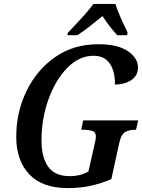

<svg xmlns="http://www.w3.org/2000/svg" viewBox="-20 -951 726 981"><path d="M326 10Q390 10 442.5 -1.5Q495 -13 549 -36L589 -219Q599 -266 620.5 -277Q642 -288 671 -288H675L686 -336H405L395 -288H404Q433 -288 451.5 -282Q470 -276 470 -254Q470 -240 463 -213L432 -75Q392 -51 336 -51Q260 -51 226 -99.5Q192 -148 192 -234Q192 -344 227.5 -443Q263 -542 323.5 -604Q384 -666 458 -666Q515 -666 542 -624.5Q569 -583 567 -519Q616 -519 650.5 -541.5Q685 -564 685 -607Q685 -654 633.5 -689.5Q582 -725 482 -725Q356 -725 262 -659.5Q168 -594 115.5 -486Q63 -378 63 -252Q63 -131 129.5 -60.5Q196 10 326 10ZM324 -771H375Q409 -793 438.5 -816.5Q468 -840 504 -869Q537 -817 579 -771H629L632 -784Q619 -811 599 -855Q579 -899 570 -931H457Q433 -897 392 -853Q351 -809 327 -784Z"/></svg>

Font: Noto Serif SemiCondensed Semi
Style: Italic
Weight: 600
Width: 4
Italic angle: -12°
Designer: Monotype Design Team
Foundry: Monotype Imaging Inc.
Version: Version 1.901